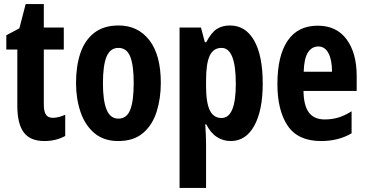

<svg xmlns="http://www.w3.org/2000/svg" viewBox="-20 -682 1802 942"><path d="M239 -104Q267 -104 300 -119V-15Q255 10 198 10Q128 10 96.5 -32.5Q65 -75 65 -163V-439H11V-509L75 -543L106 -662H195V-547H293V-439H195V-168Q195 -136 205 -120Q215 -104 239 -104Z M769 -275Q769 -199 748.5 -134Q728 -69 682 -29.5Q636 10 560 10Q489 10 443 -29Q397 -68 375 -133Q353 -198 353 -275Q353 -358 374.5 -421.5Q396 -485 442.5 -521Q489 -557 562 -557Q657 -557 713 -484.5Q769 -412 769 -275ZM485 -273Q485 -188 503 -144Q521 -100 561 -100Q602 -100 619 -143.5Q636 -187 636 -275Q636 -361 619 -404Q602 -447 561 -447Q521 -447 503 -404.5Q485 -362 485 -273Z M1108 -557Q1185 -557 1227 -483Q1269 -409 1269 -272Q1269 -140 1227.5 -65Q1186 10 1112 10Q1075 10 1044 -10Q1013 -30 992 -72H987Q989 -41 990 -17.5Q991 6 991 21V240H861V-547H966L985 -475H992Q1017 -523 1044 -540Q1071 -557 1108 -557ZM1067 -447Q1027 -447 1009 -409Q991 -371 991 -287V-260Q991 -178 1009.5 -140.5Q1028 -103 1067 -103Q1137 -103 1137 -271Q1137 -447 1067 -447Z M1539 -556Q1631 -556 1680.5 -489Q1730 -422 1730 -309V-236H1469Q1470 -164 1495.5 -130Q1521 -96 1573 -96Q1608 -96 1639 -105Q1670 -114 1705 -136V-28Q1641 10 1555 10Q1442 10 1391.5 -65Q1341 -140 1341 -270Q1341 -408 1391 -482Q1441 -556 1539 -556ZM1542 -454Q1510 -454 1491 -425Q1472 -396 1470 -330H1609Q1609 -388 1591.5 -421Q1574 -454 1542 -454Z"/></svg>

Font: Noto Sans ExtraCondensed
Style: Bold
Weight: 700
Width: 2
Designer: Monotype Design Team
Foundry: Monotype Imaging Inc.
Version: Version 2.013; ttfautohint (v1.8.4.7-5d5b)